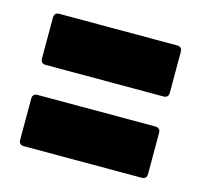

<svg xmlns="http://www.w3.org/2000/svg" viewBox="-60 -561 476 454"><g transform="rotate(15 177.5 -334.0)"><path d="M33.5 -371.5Q21 -371.5 21 -384V-484Q21 -496.5 33.5 -496.5H321.5Q334 -496.5 334 -484V-384Q334 -371.5 321.5 -371.5ZM33.5 -172.5Q21 -172.5 21 -185V-285.5Q21 -298 33.5 -298H321.5Q334 -298 334 -285.5V-185Q334 -172.5 321.5 -172.5Z"/></g></svg>

Font: Jaro 24pt
Style: Regular
Weight: 400
Designer: Agyei Archer, Celine Hurka, Mirko Velimirović
Version: Version 1.000